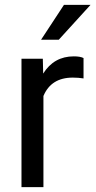

<svg xmlns="http://www.w3.org/2000/svg" viewBox="-20 -770 393 790"><path d="M323.7 -447.3Q303.2 -450.7 279.3 -450.7Q190.4 -450.7 158.7 -375V0H68.4V-528.3H156.2L157.7 -467.3Q202.1 -538.1 283.7 -538.1Q310.1 -538.1 323.7 -531.2ZM243.2 -750H352.5L221.7 -606.4H148.9Z"/></svg>

Font: Roboto
Style: Regular
Weight: 400
Designer: Google
Version: Version 2.001047; 2015